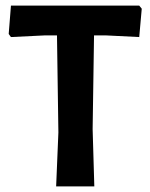

<svg xmlns="http://www.w3.org/2000/svg" viewBox="-20 -664 535 684"><path d="M476 -644 485 -633 476 -532 355 -538H315L310 -204L316 0H180L188 -192L183 -538H142L19 -532L11 -543L19 -644Z"/></svg>

Font: Alegreya Sans SC
Style: Bold
Weight: 700
Designer: Juan Pablo del Peral
Foundry: Huerta Tipografica
Version: Version 2.007